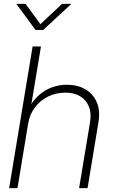

<svg xmlns="http://www.w3.org/2000/svg" viewBox="-20 -966 583 986"><path d="M124.5 -331.1 69.8 0H26.9L147.5 -727.5H190.4L136.2 -401.9H124.5Q145.5 -445.8 176.3 -474.1Q207 -502.4 244.6 -516.6Q282.2 -530.8 323.2 -530.8Q378.4 -530.8 418.5 -507.3Q458.5 -483.9 477.1 -440.7Q495.6 -397.5 485.4 -337.4L429.7 0H386.2L441.9 -335Q454.1 -406.7 418.7 -448.5Q383.3 -490.2 314.9 -490.2Q268.1 -490.2 227.8 -470.7Q187.5 -451.2 160.2 -415.5Q132.8 -379.9 124.5 -331.1ZM111.3 -946.3 187.5 -841.8 298.8 -946.3H345.7V-945.3L201.7 -812H162.6L64.5 -945.3V-946.3Z"/></svg>

Font: Inter 28pt ExtraLight
Style: Italic
Weight: 250
Italic angle: -9.3988°
Designer: Rasmus Andersson
Foundry: rsms
Version: Version 4.001;git-66647c0bb